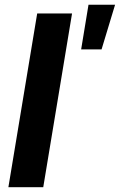

<svg xmlns="http://www.w3.org/2000/svg" viewBox="-20 -784 502 804"><path d="M281.7 -727.5 161.1 0H15.1L135.7 -727.5ZM319.8 -577.1 350.6 -764.2H461.9L405.3 -577.1Z"/></svg>

Font: Inter 18pt
Style: Bold Italic
Weight: 700
Italic angle: -9.3988°
Designer: Rasmus Andersson
Foundry: rsms
Version: Version 4.001;git-66647c0bb